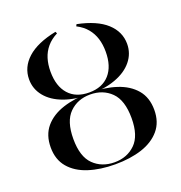

<svg xmlns="http://www.w3.org/2000/svg" viewBox="-112 -681 743 788"><g transform="rotate(-20 260.0 -286.5)"><path d="M259.7 11.3Q195.2 11.3 144 -5.2Q92.7 -21.8 63.3 -56.5Q33.9 -91.1 33.9 -144.4Q33.9 -198.4 63.3 -233.1Q92.7 -267.7 144 -284.3Q195.2 -300.8 260.5 -300.8Q325.8 -300.8 376.6 -284.3Q427.4 -267.7 456.9 -233.1Q486.3 -198.4 486.3 -144.4Q486.3 -91.1 456.9 -56.5Q427.4 -21.8 376.6 -5.2Q325.8 11.3 259.7 11.3ZM260.5 2.4Q315.3 2.4 351.2 -32.7Q387.1 -67.7 387.1 -144.4Q387.1 -222.6 351.2 -258.1Q315.3 -293.5 259.7 -293.5Q204.8 -293.5 169 -258.1Q133.1 -222.6 133.1 -145.2Q133.1 -67.7 169 -32.7Q204.8 2.4 260.5 2.4ZM260.5 -294.4Q196 -294.4 147.6 -312.1Q99.2 -329.8 72.6 -362.5Q46 -395.2 46 -437.1Q46 -490.3 88.3 -528.6Q130.6 -566.9 214.5 -583.9L218.5 -575.8Q190.3 -561.3 173 -540.7Q155.6 -520.2 147.6 -494.4Q139.5 -468.5 139.5 -437.1Q139.5 -373.4 171 -337.9Q202.4 -302.4 260.5 -302.4Q317.7 -302.4 349.2 -337.9Q380.6 -373.4 380.6 -437.1Q380.6 -468.5 372.6 -494.4Q364.5 -520.2 347.6 -540.7Q330.6 -561.3 302.4 -575.8L306.5 -583.9Q390.3 -566.9 432.3 -528.6Q474.2 -490.3 474.2 -437.1Q474.2 -395.2 447.6 -362.5Q421 -329.8 372.6 -312.1Q324.2 -294.4 260.5 -294.4Z"/></g></svg>

Font: Playfair 144pt SemiCondensed Medium
Style: Regular
Weight: 500
Width: 4
Designer: Claus Eggers Sørensen
Foundry: Claus Eggers Sørensen
Version: Version 2.203